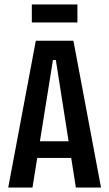

<svg xmlns="http://www.w3.org/2000/svg" viewBox="-20 -843 491 863"><path d="M17 0 141 -660H310L434 0H321L231 -573H218L126 0ZM110 -133V-208H345V-133ZM123 -742V-823H328V-742Z"/></svg>

Font: Bricolage Grotesque 24pt Condensed Medium
Style: Regular
Weight: 500
Width: 3
Designer: Mathieu Triay
Foundry: Atelier Triay
Version: Version 1.001;gftools[0.9.33.dev8+g029e19f]